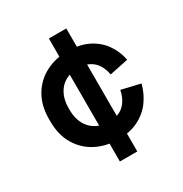

<svg xmlns="http://www.w3.org/2000/svg" viewBox="-169 -740 937 984"><g transform="rotate(-30 299.0 -248.0)"><path d="M308 14Q236 14 178 -16Q120 -46 86 -103Q52 -160 52 -240V-254Q52 -334 86 -391Q120 -448 178 -478Q236 -508 308 -508Q378 -508 428.5 -483Q479 -458 510 -414.5Q541 -371 551 -317L440 -294Q435 -325 420 -350.5Q405 -376 378 -391Q351 -406 310 -406Q269 -406 236.5 -388.5Q204 -371 185.5 -336Q167 -301 167 -252V-242Q167 -193 185.5 -158.5Q204 -124 236.5 -106Q269 -88 310 -88Q371 -88 402.5 -119.5Q434 -151 443 -201L554 -175Q541 -123 510 -80Q479 -37 428.5 -11.5Q378 14 308 14ZM258 116V-612H361V116Z"/></g></svg>

Font: Space Grotesk Light SemiBold
Style: Regular
Weight: 600
Version: Version 2.000